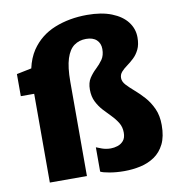

<svg xmlns="http://www.w3.org/2000/svg" viewBox="-86 -848 861 933"><g transform="rotate(-10 345.0 -381.5)"><path d="M86 0V-438H20V-547L93.5 -562Q104.5 -612 129 -649Q172.5 -713 245 -742Q317.5 -771 405 -771Q476.5 -771 526.2 -751.2Q576 -731.5 602 -697.5Q628 -663.5 628 -621Q628 -585.5 616.5 -562Q605 -538.5 588.2 -522.8Q571.5 -507 554.8 -495Q538 -483 526.5 -470.2Q515 -457.5 515 -440Q515 -422 530.8 -405Q546.5 -388 569.5 -368.2Q592.5 -348.5 615.5 -322.8Q638.5 -297 654.2 -262.5Q670 -228 670 -181Q670 -124.5 651.8 -87.8Q633.5 -51 602.5 -30Q571.5 -9 532.8 -0.5Q494 8 453 8Q414 8 380.8 2.2Q347.5 -3.5 336 -10V-130Q343.5 -126.5 363.8 -119.2Q384 -112 407 -112Q423.5 -112 440.8 -117.5Q458 -123 470 -137Q482 -151 482 -177Q482 -204.5 469.2 -225.5Q456.5 -246.5 437.8 -265.5Q419 -284.5 400.2 -305Q381.5 -325.5 368.8 -351Q356 -376.5 356 -411Q356 -445 370.2 -466.8Q384.5 -488.5 403 -505.8Q421.5 -523 435.8 -543.2Q450 -563.5 450 -595Q450 -623 432 -640Q414 -657 380 -657Q346 -657 321 -639Q296 -621 282.5 -579Q269 -537 269 -465V0Z"/></g></svg>

Font: Koeln Type Sans ExtraBold
Style: Regular
Weight: 800
Designer: Eben Sorkin
Foundry: Eben Sorkin
Version: Version 2.001